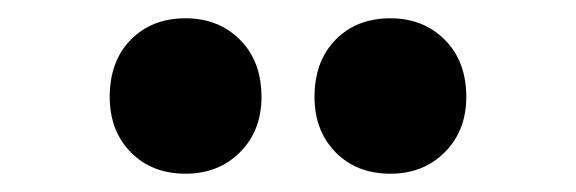

<svg xmlns="http://www.w3.org/2000/svg" viewBox="-20 -745 630 210"><path d="M324 -639Q324 -678 347 -701.5Q370 -725 407 -725Q443 -725 466.5 -701.5Q490 -678 490 -639Q490 -602 466.5 -578.5Q443 -555 407 -555Q370 -555 347 -578.5Q324 -602 324 -639ZM183 -725Q219 -725 242.5 -701.5Q266 -678 266 -639Q266 -602 242.5 -578.5Q219 -555 183 -555Q146 -555 123 -578.5Q100 -602 100 -639Q100 -678 123 -701.5Q146 -725 183 -725Z"/></svg>

Font: Nyght Serif Bold
Style: Regular
Weight: 700
Designer: Maksym Kobuzan
Version: Version 0.410